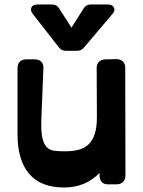

<svg xmlns="http://www.w3.org/2000/svg" viewBox="-20 -820 636 854"><path d="M298 -697 353 -784Q363 -800 384 -800H460Q479 -800 486.5 -787Q494 -774 481 -759L353 -608Q341 -594 323 -594H273Q254 -594 243 -608L125 -759Q114 -774 120 -787Q126 -800 146 -800H211Q232 -800 242 -784ZM461 0Q441 0 432 -11Q423 -22 423 -38V-51Q360 14 265 14Q162 14 110 -46.5Q58 -107 58 -222V-517Q58 -535 68 -545.5Q78 -556 97 -556H134Q152 -556 163 -546Q174 -536 173 -517L164 -291Q162 -238 168 -209Q174 -180 187.5 -166Q201 -152 221.5 -149.5Q242 -147 269 -147Q302 -147 328.5 -153.5Q355 -160 373.5 -177.5Q392 -195 401.5 -224.5Q411 -254 411 -299L410 -518Q410 -537 421.5 -546.5Q433 -556 450 -556L498 -557Q515 -557 526 -547Q537 -537 537 -519L538 -39Q538 -21 527 -10.5Q516 0 498 0Z"/></svg>

Font: OpenDyslexic3
Style: Bold
Weight: 700
Designer: Abelardo Gonzalez
Version: Version 1.000;PS 001.001;hotconv 1.0.56